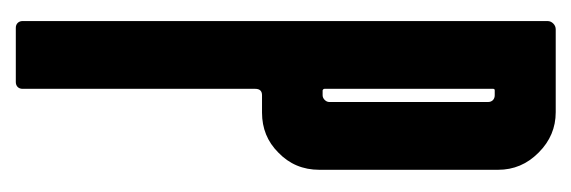

<svg xmlns="http://www.w3.org/2000/svg" viewBox="-266 -474 740 249"><g transform="rotate(90 104.5 -350.0)"><path d="M104 -319.3Q95.7 -319.3 95.7 -310.5V-8.8Q95.7 -4.9 93.3 -2.4Q90.8 0 86.9 0H16.6Q12.7 0 10.3 -2.4Q7.8 -4.9 7.8 -8.8V-689.5Q7.8 -693.8 11 -697Q14.2 -700.2 18.6 -700.2H126Q156.2 -700.2 178.2 -678.2L178.7 -677.7Q200.7 -655.8 200.7 -625.5V-393.6Q200.7 -361.8 178.2 -340.3Q157.2 -319.3 126.5 -319.3ZM95.7 -400.4Q95.7 -399.4 96.2 -398.9Q97.2 -397.9 97.7 -397.9H104Q107.4 -397.9 110.1 -400.6Q112.8 -403.3 112.8 -406.7V-612.3Q112.8 -616.2 110.4 -618.7Q107.9 -621.1 104 -621.1H97.7Q95.7 -621.1 95.7 -619.1Z"/></g></svg>

Font: Silence Rounded
Style: Regular
Weight: 400
Designer: Lilo Joris
Foundry: Lilo Joris
Version: Version 1.019;Fontself Maker 3.5.7